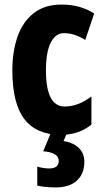

<svg xmlns="http://www.w3.org/2000/svg" viewBox="-20 -580 455 840"><path d="M247 10Q140 10 87 -58.5Q34 -127 34 -272Q34 -354 56.5 -419Q79 -484 127 -522Q175 -560 249 -560Q292 -560 327 -550Q362 -540 392 -521L353 -405Q306 -435 260 -435Q223 -435 202 -393.5Q181 -352 181 -272Q181 -114 263 -114Q322 -114 380 -158V-35Q352 -12 318 -1Q284 10 247 10ZM349 128Q349 180 316.5 210Q284 240 223 240Q177 240 143 232V149Q172 157 195 157Q237 157 237 124Q237 105 219 94.5Q201 84 169 82L203 0H274L258 37Q301 44 325 67.5Q349 91 349 128Z"/></svg>

Font: Noto Sans ExtraCondensed ExtraBold
Style: Regular
Weight: 800
Width: 2
Designer: Monotype Design Team
Foundry: Monotype Imaging Inc.
Version: Version 2.013; ttfautohint (v1.8.4.7-5d5b)